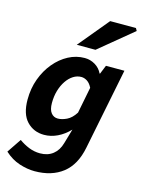

<svg xmlns="http://www.w3.org/2000/svg" viewBox="-143 -832 828 1115"><g transform="rotate(15 271.0 -275.0)"><path d="M177.4 202.6Q134 202.6 86.1 187.2Q38.1 171.7 -3.8 133.5L53.8 48Q82 68.3 114.3 81.3Q146.6 94.2 181.4 94.2Q227.6 94.2 258.8 69.6Q289.9 45.1 302.4 0.2L327.9 -87.6Q295.2 -53.2 256.1 -34.4Q217 -15.6 175.8 -15.6Q113.2 -15.6 72.1 -58.8Q31.1 -102 31.1 -189.2Q31.1 -256.2 52.3 -313.9Q73.5 -371.6 110 -415.3Q146.5 -459 192.8 -483.5Q239.1 -508 290.2 -508Q324 -508 352.9 -490.7Q381.8 -473.3 396.2 -443H398.6L420.2 -496H531.2L433.5 -8.1Q412.4 99.5 346.2 151Q280 202.6 177.4 202.6ZM228.8 -127.6Q253.3 -127.6 282.1 -141.4Q311 -155.3 333.9 -191.5L364.8 -348.8Q352.2 -374.1 334.9 -385.3Q317.5 -396.5 299.6 -396.5Q274 -396.5 251.3 -382.1Q228.6 -367.7 211 -341.9Q193.4 -316.1 183.1 -281.6Q172.9 -247.2 172.9 -206.5Q172.9 -166.5 188.5 -147Q204 -127.6 228.8 -127.6ZM224.9 -570 376.7 -753H531.7L540.3 -737.4L337.3 -570Z"/></g></svg>

Font: Source Sans 3
Style: Italic
Weight: 200
Italic angle: -11°
Designer: Paul D. Hunt
Foundry: Adobe
Version: Version 3.046;hotconv 1.0.118;makeotfexe 2.5.65603